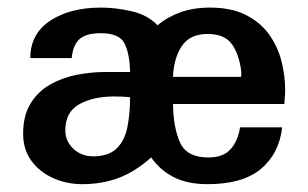

<svg xmlns="http://www.w3.org/2000/svg" viewBox="-20 -466 799 498"><path d="M317.4 -213.9Q317.4 -171.9 310.5 -136.7Q303.7 -101.6 282.7 -81.1Q261.7 -60.5 221.7 -60.5Q191.4 -60.5 170.4 -80.1Q149.4 -99.6 149.4 -127.9Q149.4 -175.8 186 -195.8Q222.7 -215.8 275.4 -215.8Q300.8 -215.8 317.4 -213.9ZM605.5 -266.6H428.7Q430.7 -315.4 451.7 -346.7Q472.7 -377.9 518.6 -377.9Q561.5 -377.9 580.6 -352.5Q599.6 -327.1 605.5 -283.2Q606.4 -276.4 605.5 -266.6ZM719.7 -231.4Q719.7 -269.5 710 -307.6Q700.2 -345.7 677.7 -377Q655.3 -408.2 617.7 -427.2Q580.1 -446.3 524.4 -446.3Q481.4 -446.3 447.8 -434.1Q414.1 -421.9 388.7 -400.4Q362.3 -427.7 320.8 -437Q279.3 -446.3 242.2 -446.3Q161.1 -446.3 109.9 -412.1Q58.6 -377.9 58.6 -315.4H166Q168.9 -348.6 186 -364.3Q203.1 -379.9 241.2 -379.9Q290 -379.9 303.2 -353Q316.4 -326.2 317.4 -279.3H253.9Q216.8 -279.3 179.2 -272Q141.6 -264.6 109.9 -246.6Q78.1 -228.5 59.1 -197.3Q40 -166 40 -119.1Q40 -78.1 61.5 -48.8Q83 -19.5 118.2 -3.9Q153.3 11.7 193.4 11.7Q243.2 11.7 286.1 -3.9Q329.1 -19.5 372.1 -57.6Q394.5 -25.4 430.2 -6.8Q465.8 11.7 518.6 11.7Q609.4 11.7 656.7 -27.8Q704.1 -67.4 711.9 -135.7H602.5Q597.7 -101.6 578.6 -79.6Q559.6 -57.6 520.5 -57.6Q464.8 -57.6 447.3 -95.7Q429.7 -133.8 428.7 -196.3H717.8Q717.8 -205.1 718.8 -213.9Q719.7 -222.7 719.7 -231.4Z"/></svg>

Font: Namkio Khamti
Style: Bold
Weight: 700
Designer: Debbi Hosken
Foundry: SIL International
Version: Version 3.917